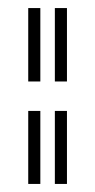

<svg xmlns="http://www.w3.org/2000/svg" viewBox="-20 -456 236 476"><path d="M116 -254V-436H146V-254ZM50 -254V-436H80V-254ZM50 0V-181H80V0ZM116 0V-181H146V0Z"/></svg>

Font: Zen Tokyo Zoo
Style: Regular
Weight: 400
Designer: Yoshimichi Ohira
Foundry: A-1 Corp ZenFonts
Version: Version 1.002; ttfautohint (v1.8.3)